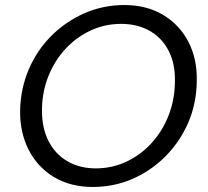

<svg xmlns="http://www.w3.org/2000/svg" viewBox="-20 -732 828 764"><path d="M349 12Q261 12 195.5 -27Q130 -66 94.5 -135Q59 -204 60 -292Q62 -380 94.5 -456Q127 -532 184.5 -589.5Q242 -647 316.5 -679.5Q391 -712 475 -712Q563 -712 628.5 -673Q694 -634 729.5 -566Q765 -498 763 -409Q762 -320 729 -244Q696 -168 639 -110.5Q582 -53 508 -20.5Q434 12 349 12ZM361 -62Q426 -62 482.5 -88.5Q539 -115 582 -161.5Q625 -208 650 -270.5Q675 -333 676 -405Q678 -477 651.5 -529Q625 -581 576 -609Q527 -637 462 -637Q398 -637 341.5 -611Q285 -585 241.5 -538.5Q198 -492 173 -430Q148 -368 147 -297Q146 -225 172.5 -172Q199 -119 248 -90.5Q297 -62 361 -62Z"/></svg>

Font: DM Sans 20pt
Style: Italic
Weight: 400
Italic angle: -10°
Version: Version 4.004;gftools[0.9.30]